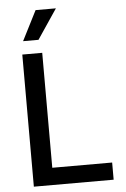

<svg xmlns="http://www.w3.org/2000/svg" viewBox="-63 -1008 689 1053"><g transform="rotate(-5 282.0 -482.0)"><path d="M79.9 0V-727.3H189.6V-94.5H519.2V0ZM90.6 -800.1 173.7 -963.8H285.5L175.4 -800.1Z"/></g></svg>

Font: InterMG Medium
Style: Regular
Weight: 500
Designer: Rasmus Andersson
Foundry: rsms
Version: Version 3.019;December 26, 2023;FontCreator 15.0.0.2955 64-b